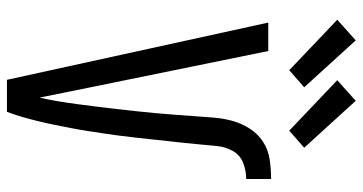

<svg xmlns="http://www.w3.org/2000/svg" viewBox="-260 -760 1021 540"><g transform="rotate(90 250.0 -490.5)"><path d="M205 0 44 -735H124L224 -245Q232 -207 239.5 -168.5Q247 -130 255 -92Q261 -118 265.5 -145Q270 -172 273.5 -199Q277 -226 280.5 -253Q284 -280 287 -307Q290 -334 293 -361Q296 -388 298.5 -415.5Q301 -443 303 -470Q305 -497 307 -524Q309 -551 311 -578.5Q313 -606 320 -632.5Q327 -659 342 -682.5Q357 -706 379.5 -720.5Q402 -735 429.5 -739Q457 -743 484 -743V-673Q461 -673 439 -664.5Q417 -656 405.5 -636Q394 -616 391.5 -592.5Q389 -569 387 -546Q385 -523 382.5 -500Q380 -477 377.5 -454Q375 -431 372.5 -408Q370 -385 367.5 -362Q365 -339 362 -316Q359 -293 355.5 -270Q352 -247 348.5 -224.5Q345 -202 340.5 -179Q336 -156 331.5 -133.5Q327 -111 321.5 -88.5Q316 -66 309.5 -43.5Q303 -21 295 0ZM348 -794 206 -929 264 -981 396 -836ZM178 -794 36 -929 94 -981 226 -836Z"/></g></svg>

Font: Iosevka Fuck
Style: Regular
Weight: 400
Monospace: yes
Designer: Belleve Invis
Foundry: Belleve Invis
Version: Version 28.0.7; ttfautohint (v1.8.3)